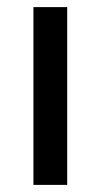

<svg xmlns="http://www.w3.org/2000/svg" viewBox="-20 -506 284 540"><path d="M169 14H74V-486H169Z"/></svg>

Font: LINE Seed Sans KR Regular
Style: Regular
Weight: 400
Designer: LINE VX Design & Sandoll Inc & Dalton Maag Ltd
Foundry: Sandoll Inc.
Version: Version 1.000